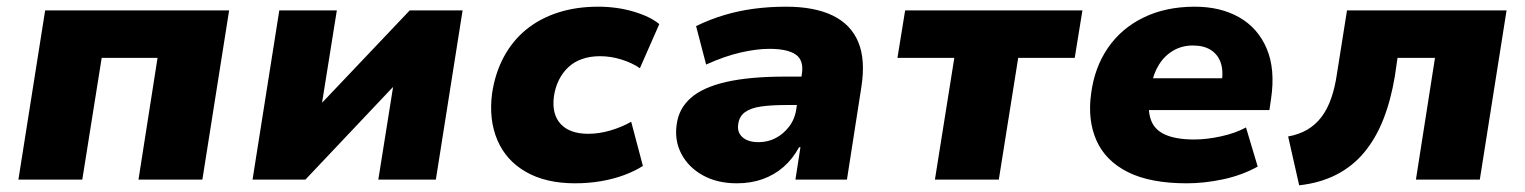

<svg xmlns="http://www.w3.org/2000/svg" viewBox="-20 -537 4559 574"><path d="M35 0 115 -506H665L585 0H394L451 -364H284L226 0Z M735 0 815 -506H987L943 -231H944L1205 -506H1363L1283 0H1111L1155 -276H1154L893 0Z M1699 11Q1612 11 1552.5 -23Q1493 -57 1467 -118Q1441 -179 1451 -257Q1460 -318 1486 -366.5Q1512 -415 1553 -448.5Q1594 -482 1648.5 -499.5Q1703 -517 1768 -517Q1824 -517 1873.5 -502.5Q1923 -488 1951 -465L1893 -333Q1870 -349 1838 -359Q1806 -369 1774 -369Q1744 -369 1720 -360.5Q1696 -352 1679 -336Q1662 -320 1651 -298Q1640 -276 1636 -249Q1629 -196 1656 -166.5Q1683 -137 1739 -137Q1771 -137 1805 -147Q1839 -157 1867 -173L1902 -41Q1879 -26 1847 -14Q1815 -2 1777.5 4.5Q1740 11 1699 11Z M2183 11Q2124 11 2081 -13Q2038 -37 2017 -77Q1996 -117 2003 -165Q2009 -212 2045 -244Q2081 -276 2151 -292Q2221 -308 2328 -308H2398L2385 -223H2329Q2285 -223 2254.5 -218.5Q2224 -214 2207 -201.5Q2190 -189 2187 -166Q2183 -142 2199.5 -127Q2216 -112 2248 -112Q2275 -112 2298.5 -124Q2322 -136 2339.5 -159Q2357 -182 2361 -214L2377 -314Q2384 -356 2359.5 -373.5Q2335 -391 2280 -391Q2242 -391 2194 -380Q2146 -369 2091 -344L2061 -459Q2102 -479 2145.5 -492Q2189 -505 2235 -511Q2281 -517 2330 -517Q2415 -517 2469.5 -490.5Q2524 -464 2546 -411Q2568 -358 2555 -276L2512 0H2358L2373 -97H2369Q2350 -62 2322.5 -38Q2295 -14 2260 -1.5Q2225 11 2183 11Z M2775 0 2833 -364H2663L2686 -506H3216L3193 -364H3024L2966 0Z M3528 11Q3419 11 3352 -22.5Q3285 -56 3258 -117Q3231 -178 3242 -257Q3252 -335 3292 -393.5Q3332 -452 3398.5 -484.5Q3465 -517 3552 -517Q3629 -517 3685 -485Q3741 -453 3767 -391.5Q3793 -330 3780 -242L3775 -208H3387L3402 -303H3644L3632 -288Q3638 -325 3629.5 -349.5Q3621 -374 3600 -387.5Q3579 -401 3546 -401Q3514 -401 3488 -386Q3462 -371 3445 -344Q3428 -317 3422 -281L3417 -255Q3410 -208 3421 -178Q3432 -148 3464.5 -134Q3497 -120 3550 -120Q3588 -120 3631 -129.5Q3674 -139 3705 -156L3740 -39Q3693 -13 3637 -1Q3581 11 3528 11Z M3864 17 3831 -129Q3864 -135 3888.5 -149.5Q3913 -164 3930.5 -187Q3948 -210 3959.5 -242.5Q3971 -275 3977 -317L4007 -506H4484L4404 0H4213L4270 -364H4158L4150 -309Q4138 -237 4115.5 -180Q4093 -123 4058.5 -81.5Q4024 -40 3975.5 -15Q3927 10 3864 17Z"/></svg>

Font: Nunito Sans 7pt Black
Style: Italic
Weight: 900
Italic angle: -9°
Version: Version 3.101;gftools[0.9.27]